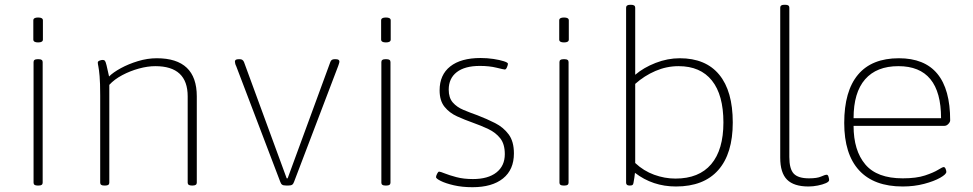

<svg xmlns="http://www.w3.org/2000/svg" viewBox="-20 -772 4059 801"><path d="M136 2Q120 2 120 -10V-513Q120 -525 136 -525H142Q158 -525 158 -513V-10Q158 2 142 2ZM139 -595Q119 -595 119 -607V-687Q119 -699 139 -699Q159 -699 159 -687V-607Q159 -595 139 -595Z M414 2Q398 2 398 -10V-373Q398 -427 395.5 -454.5Q393 -482 390.5 -494Q388 -506 388 -511Q388 -516 395 -519Q402 -522 409 -522Q415 -522 418 -518Q421 -514 424.5 -499.5Q428 -485 435 -453Q452 -470 484 -487.5Q516 -505 555.5 -517Q595 -529 634 -529Q801 -529 801 -370V-10Q801 2 784 2H780Q763 2 763 -10V-370Q763 -496 628 -496Q596 -496 559.5 -486Q523 -476 490 -458.5Q457 -441 436 -418V-10Q436 2 420 2Z M1174 2Q1162 2 1157 -1.5Q1152 -5 1149 -14L965 -497Q963 -500 961.5 -506Q960 -512 960 -515Q960 -525 975 -525H981Q993 -525 998 -513L1176 -28H1180L1358 -513Q1362 -525 1375 -525H1381Q1396 -525 1396 -515Q1396 -512 1394 -506Q1392 -500 1391 -497L1207 -14Q1204 -5 1199 -1.5Q1194 2 1183 2Z M1587 2Q1571 2 1571 -10V-513Q1571 -525 1587 -525H1593Q1609 -525 1609 -513V-10Q1609 2 1593 2ZM1590 -595Q1570 -595 1570 -607V-687Q1570 -699 1590 -699Q1610 -699 1610 -687V-607Q1610 -595 1590 -595Z M1951 9Q1908 9 1873.5 1Q1839 -7 1819 -17Q1799 -27 1799 -33Q1799 -38 1803.5 -47Q1808 -56 1812 -56Q1817 -56 1835.5 -48.5Q1854 -41 1884 -33Q1914 -25 1953 -25Q2016 -25 2051 -52.5Q2086 -80 2086 -129Q2086 -171 2067 -195Q2048 -219 2017.5 -233.5Q1987 -248 1953 -260Q1919 -272 1887 -286.5Q1855 -301 1834.5 -326.5Q1814 -352 1814 -395Q1814 -460 1858.5 -495Q1903 -530 1985 -530Q2013 -530 2039 -526Q2065 -522 2082 -516.5Q2099 -511 2099 -506Q2099 -501 2095 -491.5Q2091 -482 2086 -482Q2082 -482 2051.5 -489.5Q2021 -497 1982 -497Q1919 -497 1885.5 -471Q1852 -445 1852 -398Q1852 -364 1869 -344.5Q1886 -325 1913.5 -313.5Q1941 -302 1972 -291Q2011 -276 2045.5 -258.5Q2080 -241 2102 -211.5Q2124 -182 2124 -132Q2124 -64 2078.5 -27.5Q2033 9 1951 9Z M2330 2Q2314 2 2314 -10V-513Q2314 -525 2330 -525H2336Q2352 -525 2352 -513V-10Q2352 2 2336 2ZM2333 -595Q2313 -595 2313 -607V-687Q2313 -699 2333 -699Q2353 -699 2353 -687V-607Q2353 -595 2333 -595Z M2800 6Q2703 6 2629 -51Q2628 -41 2626.5 -31Q2625 -21 2623 -10Q2622 -3 2619 -0.5Q2616 2 2608 2H2606Q2592 2 2592 -10V-740Q2592 -752 2609 -752H2613Q2630 -752 2630 -740V-460Q2665 -490 2715 -509.5Q2765 -529 2816 -529Q2924 -529 2980.5 -460.5Q3037 -392 3037 -261Q3037 -131 2976.5 -62.5Q2916 6 2800 6ZM2798 -27Q2896 -27 2947 -87Q2998 -147 2998 -261Q2998 -376 2950 -436Q2902 -496 2811 -496Q2761 -496 2714.5 -476Q2668 -456 2630 -422V-92Q2665 -59 2709 -43Q2753 -27 2798 -27Z M3353 6Q3292 6 3263.5 -22.5Q3235 -51 3235 -114V-740Q3235 -752 3251 -752H3257Q3273 -752 3273 -740V-117Q3273 -67 3291.5 -47.5Q3310 -28 3355 -28Q3389 -28 3405.5 -35.5Q3422 -43 3429 -43Q3434 -43 3436.5 -34.5Q3439 -26 3439 -21Q3439 -14 3425.5 -8Q3412 -2 3392 2Q3372 6 3353 6Z M3746 6Q3626 6 3564 -61.5Q3502 -129 3502 -259Q3502 -392 3559.5 -460.5Q3617 -529 3730 -529Q3944 -529 3944 -270Q3944 -263 3936.5 -255Q3929 -247 3920 -247H3541Q3541 -144 3590 -86Q3639 -28 3746 -28Q3803 -28 3839 -40Q3875 -52 3893.5 -63.5Q3912 -75 3917 -75Q3922 -75 3925 -67.5Q3928 -60 3928 -55Q3928 -45 3902.5 -30.5Q3877 -16 3835.5 -5Q3794 6 3746 6ZM3541 -279H3906Q3906 -496 3728 -496Q3637 -496 3589 -441Q3541 -386 3541 -279Z"/></svg>

Font: Asap Semi Expanded Thin
Style: Regular
Weight: 100
Width: 6
Designer: Pablo Cosgaya
Foundry: Omnibus-Type
Version: Version 3.001; ttfautohint (v1.8.4.7-5d5b)